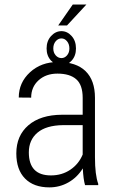

<svg xmlns="http://www.w3.org/2000/svg" viewBox="-20 -809 511 839"><path d="M351.6 0Q344.2 -25.4 341.8 -73.2Q317.4 -33.7 279.1 -12Q240.7 9.8 195.8 9.8Q127.4 9.8 89.4 -28.8Q51.3 -67.4 51.3 -138.7Q51.3 -216.3 104.2 -261.7Q157.2 -307.1 250.5 -307.6H341.3V-381.3Q341.3 -438 313.2 -462.6Q285.2 -487.3 231 -487.3Q180.7 -487.3 148.4 -458Q116.2 -428.7 116.2 -382.3L62 -382.8Q62 -447.8 110.8 -492.9Q159.7 -538.1 233.4 -538.1Q313 -538.1 354 -498Q395 -458 395 -381.3V-122.1Q395 -44.4 409.2 -5.9V0ZM202.6 -42.5Q250.5 -42.5 287.4 -67.4Q324.2 -92.3 341.3 -133.8V-262.2H255.4Q181.2 -261.2 143.6 -229.2Q106 -197.3 106 -143.1Q106 -42.5 202.6 -42.5ZM297.9 -789.1H357.4L272.9 -697.8H234.4ZM183.6 -597.2Q183.6 -629.9 203.1 -651.4Q222.7 -672.9 248.5 -672.9Q273.9 -672.9 293 -651.6Q312 -630.4 312 -597.2Q312 -564.9 293.2 -544.2Q274.4 -523.4 248.5 -523.4Q222.7 -523.4 203.1 -544.2Q183.6 -564.9 183.6 -597.2ZM212.9 -597.2Q212.9 -579.1 223.4 -567.1Q233.9 -555.2 248.5 -555.2Q262.7 -555.2 272.9 -567.1Q283.2 -579.1 283.2 -597.2Q283.2 -616.2 272.9 -628.7Q262.7 -641.1 248.5 -641.1Q233.9 -641.1 223.4 -628.7Q212.9 -616.2 212.9 -597.2Z"/></svg>

Font: Roboto Condensed Light
Style: Regular
Weight: 300
Designer: Google
Version: Version 2.134; 2016